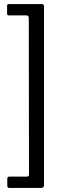

<svg xmlns="http://www.w3.org/2000/svg" viewBox="-20 -762 327 947"><path d="M197 152Q197 165 182 165H27Q16 165 16 154V119Q16 109 27 109H112Q118 109 120.5 107Q123 105 123 99L122 -673Q122 -686 110 -686H24Q15 -686 15 -694V-735Q15 -742 24 -742H185Q197 -742 197 -732Z"/></svg>

Font: n
Style: Regular
Weight: 400
Designer: Pablo Impallari, Rodrigo Fuenzalida
Foundry: Impallari Type
Version: Version 1.002; ttfautohint (v1.5)